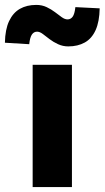

<svg xmlns="http://www.w3.org/2000/svg" viewBox="-72 -762 426 782"><path d="M61 0V-498H221V0ZM206 -573Q184 -573 164.5 -582Q145 -591 130 -602.5Q115 -614 102.5 -623.5Q90 -633 79 -633Q66 -633 58 -621.5Q50 -610 47 -582L-52 -588Q-51 -642 -35 -676Q-19 -710 9 -726Q37 -742 76 -742Q99 -742 118 -733Q137 -724 152 -712.5Q167 -701 179.5 -692Q192 -683 203 -683Q216 -683 224 -694Q232 -705 235 -733L334 -728Q333 -674 317.5 -639.5Q302 -605 273.5 -589Q245 -573 206 -573Z"/></svg>

Font: Source Sans 3 ExtraBold
Style: Regular
Weight: 800
Designer: Paul D. Hunt
Foundry: Adobe
Version: Version 3.052;hotconv 1.1.0;makeotfexe 2.6.0